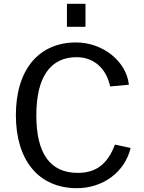

<svg xmlns="http://www.w3.org/2000/svg" viewBox="-20 -974 751 1004"><path d="M427 -954H330V-834H427ZM378 -752C182 -752 63 -609 63 -372C63 -136 182 10 382 10C518 10 632 -73 663 -200L581 -218C543 -117 484 -70 387 -70C242 -70 170 -171 170 -371C170 -575 246 -675 381 -675C473 -675 537 -613 556 -522L654 -531C641 -654 517 -752 378 -752Z"/></svg>

Font: 18Franklin
Style: Regular
Weight: 400
Designer: Pablo Impallari, Rodrigo Fuenzalida (Modified by Dan O. Williams)
Version: Version 0.025;PS 000.025;hotconv 1.0.88;makeotf.lib2.5.64775